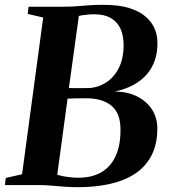

<svg xmlns="http://www.w3.org/2000/svg" viewBox="-32 -771 704 800"><path d="M292 9Q264 9 235.2 6.8Q206.5 4.5 179 2.2Q151.5 0 126.5 0H-11.5L-8 -29.5L60 -45L148 -698L83.5 -713L87 -743H232.5Q262 -743 287.5 -745Q313 -747 339.5 -749Q366 -751 398 -751Q462 -751 505.2 -737.8Q548.5 -724.5 574.5 -702Q600.5 -679.5 612.2 -651.8Q624 -624 624 -594Q625 -513 579 -460.5Q533 -408 446 -389.5Q501 -389 540.8 -368.5Q580.5 -348 602 -313.8Q623.5 -279.5 623.5 -235.5Q623.5 -170.5 599.5 -123.8Q575.5 -77 531.5 -47.8Q487.5 -18.5 426.5 -4.8Q365.5 9 292 9ZM295.5 -30.5Q351 -30.5 390.2 -53.2Q429.5 -76 450.2 -121.5Q471 -167 470 -234Q469.5 -300 432 -330.8Q394.5 -361.5 327.5 -361.5Q301 -361.5 283 -361.2Q265 -361 249.5 -360L206.5 -42.5Q219 -39 234 -36.2Q249 -33.5 265 -32Q281 -30.5 295.5 -30.5ZM255 -404Q272 -403.5 291.8 -403.8Q311.5 -404 332 -404Q370.5 -404 405.2 -424.2Q440 -444.5 461.8 -485.2Q483.5 -526 483 -586Q482.5 -625.5 469 -653.5Q455.5 -681.5 428.8 -696.5Q402 -711.5 361 -711.5Q353 -711.5 341.5 -710.8Q330 -710 318 -708.5Q306 -707 296.5 -704.5Z"/></svg>

Font: Merriweather 96pt
Style: Bold Italic
Weight: 700
Italic angle: -7.8°
Version: Version 2.101